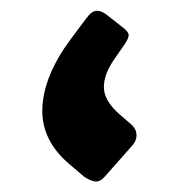

<svg xmlns="http://www.w3.org/2000/svg" viewBox="-20 -341 362 365"><path d="M179 -5Q170 5 161 4Q152 3 140 -5L113 -28Q58 -74 60.5 -135.5Q63 -197 114 -266L144 -306Q154 -320 163.5 -320.5Q173 -321 184 -312L212 -290Q226 -280 224.5 -272.5Q223 -265 215 -254L199 -231Q177 -200 177.5 -174.5Q178 -149 208 -123L230 -104Q239 -96 239.5 -85Q240 -74 232 -65Z"/></svg>

Font: Rubik SemiBold
Style: Italic
Weight: 600
Italic angle: -12°
Designer: Hubert and Fischer
Foundry: Hubert and Fischer
Version: Version 2.300;gftools[0.9.30]